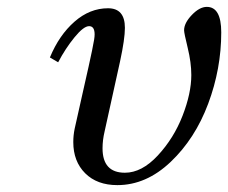

<svg xmlns="http://www.w3.org/2000/svg" viewBox="-20 -526 663 558"><path d="M149 -345 125 -359Q152 -424 196.5 -463Q241 -502 294 -502Q343 -502 343 -445Q343 -413 329 -348L284 -144Q278 -119 278 -95Q278 -24 343 -24Q392 -24 438.5 -74Q485 -124 510.5 -189.5Q536 -255 536 -308Q536 -344 525.5 -387Q515 -430 515 -438Q515 -459 537.5 -482.5Q560 -506 581 -506Q623 -506 623 -432Q623 -326 585 -224.5Q547 -123 476 -55.5Q405 12 321 12Q262 12 227.5 -22.5Q193 -57 193 -113Q193 -133 197 -152Q209 -206 220.5 -257Q232 -308 237.5 -332.5Q243 -357 247.5 -379Q252 -401 253.5 -410.5Q255 -420 255 -426Q255 -450 239 -450Q223 -450 196.5 -417.5Q170 -385 149 -345Z"/></svg>

Font: Lingua Franca
Style: Italic
Weight: 400
Italic angle: -13°
Version: Version 1.19